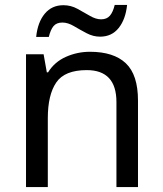

<svg xmlns="http://www.w3.org/2000/svg" viewBox="-20 -755 658 775"><path d="M343 -546Q439 -546 488 -499.5Q537 -453 537 -349V0H450V-343Q450 -472 330 -472Q241 -472 207 -422Q173 -372 173 -278V0H85V-536H156L169 -463H174Q200 -505 246 -525.5Q292 -546 343 -546ZM126 -606Q132 -665 160.5 -699.5Q189 -734 236 -734Q266 -734 292.5 -719.5Q319 -705 343 -691Q367 -677 388 -677Q411 -677 423.5 -691.5Q436 -706 443 -735H493Q487 -677 459 -642Q431 -607 384 -607Q356 -607 329.5 -621Q303 -635 278.5 -649.5Q254 -664 232 -664Q208 -664 196 -649.5Q184 -635 177 -606Z"/></svg>

Font: Noto Sans Old Hungarian
Style: Regular
Weight: 400
Designer: Monotype Design Team
Foundry: Monotype Imaging Inc.
Version: Version 2.005; ttfautohint (v1.8.4.7-5d5b)